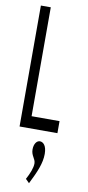

<svg xmlns="http://www.w3.org/2000/svg" viewBox="-99 -661 448 974"><g transform="rotate(10 125.0 -174.0)"><path d="M29 0H224V-62H80V-623H29ZM126 275C159 209 179 163 179 115C179 71 160 56 144 56C128 56 114 74 114 103C114 136 136 147 136 172C136 194 124 225 107 256Z"/></g></svg>

Font: Inconsolata UltraCondensed Thin
Style: Regular
Weight: 100
Width: 1
Monospace: yes
Designer: Raph Levien, Cyreal, Brenton Simpson
Foundry: Raph Levien, Cyreal, Google
Version: Version 3.100